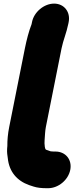

<svg xmlns="http://www.w3.org/2000/svg" viewBox="-20 -772 440 1037"><path d="M255.9 45.5C255 45.5 254.1 45.4 252.9 45.1L236.3 39.2C227.7 36.6 228.4 36.6 226.5 34.7C222.8 31.2 220.2 10.6 220.4 2.5L220.8 -13.6C222.5 -37 223.7 -66 227.5 -85L312.5 -511C321.3 -554.8 339 -593.6 349.1 -644L350.9 -653C361.5 -706.4 327.1 -752.5 272.2 -752.5C218 -752.5 163.7 -707.3 152.9 -653L150.6 -641.6C135.5 -602.8 123.3 -555.2 114.5 -511L29.5 -85C22.7 -51.2 19.2 -14.1 19.7 16.2L18.4 32C17.5 52 19.5 66.5 22 81.8C29.1 155 71.3 204.2 137.1 227.7L161.9 235.8C181.3 242.2 205.9 244.5 231.2 244.5H240.2C294.8 244.5 348.5 200.5 359.5 145.5C370.4 90.5 334.3 46.5 279.7 46.5H270.7C268.5 46.5 260.6 45.5 255.9 45.5Z"/></svg>

Font: Smoothie
Style: ExBdIt
Weight: 800
Foundry: Cannot Into Space Fonts
Version: Version 0.8